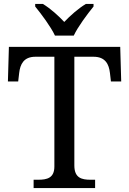

<svg xmlns="http://www.w3.org/2000/svg" viewBox="-20 -951 653 971"><path d="M258 -771H353C374 -816 422 -880 453 -918V-931H414C376 -908 335 -872 305 -840C275 -872 235 -908 197 -931H158V-918C189 -880 237 -816 258 -771ZM150 0H461V-42H438C393 -42 356 -51 356 -114V-664H453C513 -664 531 -626 536 -582L541 -539H593L588 -714H25L20 -539H72L77 -582C82 -626 100 -664 159 -664H255V-109C255 -50 217 -42 173 -42H150Z"/></svg>

Font: Noto Nastaliq Urdu
Style: Regular
Weight: 400
Designer: Monotype Design Team (Patrick Giasson: type design, Kamal Mansour: OpenType code, Glenda Bellarosa). Updated by Simon Co
Foundry: Monotype Imaging Inc., Simon Cozens
Version: Version 3.009